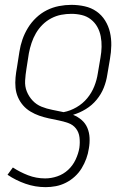

<svg xmlns="http://www.w3.org/2000/svg" viewBox="-20 -548 540 791"><path d="M168 223Q125 223 85 209Q45 195 11 172L33 142Q62 161 95.5 174Q129 187 166 187Q191 187 216 178.5Q241 170 260.5 152Q280 134 291.5 109.5Q303 85 307 61Q310 39 307.5 18Q305 -3 293 -18.5Q281 -34 261.5 -41Q242 -48 221.5 -52Q201 -56 180.5 -60.5Q160 -65 141.5 -71.5Q123 -78 105.5 -88.5Q88 -99 75 -114Q62 -129 54 -147.5Q46 -166 44 -186.5Q42 -207 44 -228.5Q46 -250 50 -271L60 -335Q64 -361 72.5 -385.5Q81 -410 95 -433Q109 -456 129 -475Q149 -494 173 -506Q197 -518 223 -523Q249 -528 274 -528Q302 -528 329 -522Q356 -516 377.5 -501Q399 -486 413 -463.5Q427 -441 433 -415Q439 -389 438.5 -361Q438 -333 433 -305L422 -240Q418 -213 407.5 -186.5Q397 -160 378 -137Q359 -114 333.5 -98.5Q308 -83 281 -75Q301 -67 316.5 -53.5Q332 -40 340 -21Q348 -2 349 20Q350 42 346 64Q343 85 335.5 105.5Q328 126 316.5 145Q305 164 288 179.5Q271 195 251 205Q231 215 210 219Q189 223 168 223ZM242 -86Q269 -91 295 -106Q321 -121 339.5 -143.5Q358 -166 368.5 -192.5Q379 -219 383 -246L394 -311Q398 -333 398.5 -355Q399 -377 395 -398Q391 -419 381 -437Q371 -455 354.5 -468Q338 -481 317 -486Q296 -491 274 -491Q253 -491 232 -487Q211 -483 191 -472.5Q171 -462 155 -446Q139 -430 128 -411Q117 -392 110 -371Q103 -350 99 -329L89 -265Q85 -241 83.5 -216.5Q82 -192 90.5 -171Q99 -150 114.5 -133.5Q130 -117 151 -108.5Q172 -100 195.5 -95.5Q219 -91 242 -86Z"/></svg>

Font: Iosevka Extralight Oblique
Style: Regular
Weight: 200
Italic angle: -9°
Monospace: yes
Designer: Belleve Invis
Foundry: Belleve Invis
Version: Version 32.5.0; ttfautohint (v1.8.4)